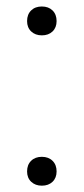

<svg xmlns="http://www.w3.org/2000/svg" viewBox="-20 -567 258 592"><path d="M109 5.5Q89 5.5 76.2 -6.5Q63.5 -18.5 63.5 -38.5Q63.5 -59 76 -71.2Q88.5 -83.5 109 -83.5Q129.5 -83.5 142 -71.2Q154.5 -59 154.5 -38.5Q154.5 -18.5 142 -6.5Q129.5 5.5 109 5.5ZM109 -458Q89 -458 76.2 -470Q63.5 -482 63.5 -502Q63.5 -522.5 76 -534.8Q88.5 -547 109 -547Q129.5 -547 142 -534.8Q154.5 -522.5 154.5 -502Q154.5 -482 142 -470Q129.5 -458 109 -458Z"/></svg>

Font: Encode Sans SC Condensed Thin Light
Style: Regular
Weight: 300
Version: Version 3.002